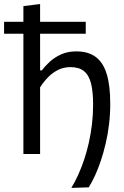

<svg xmlns="http://www.w3.org/2000/svg" viewBox="-30 -762 616 950"><path d="M323 167.7Q340.4 139.3 356.4 104.3Q372.3 69.4 385.8 29.4Q399.3 -10.5 409.3 -54.8Q419.3 -99.1 425 -146.7Q430.7 -194.3 430.7 -244.5Q430.7 -307.9 420.5 -348.8Q410.3 -389.7 385.8 -409.8Q361.4 -429.9 318.9 -429.9Q285.3 -429.9 258 -416.4Q230.6 -402.9 208.4 -380.3Q186.2 -357.7 168.4 -330.2V-215.3Q168.4 -156.8 168.4 -106Q168.4 -55.3 168.4 0H85.8Q85.8 -55.3 85.8 -106.4Q85.8 -157.6 85.8 -218.8V-493.7Q85.8 -556.5 85.8 -615.9Q85.8 -675.3 85.8 -731.8L168.4 -742Q168.4 -682.3 168.4 -621.1Q168.4 -559.9 168.4 -493.7V-413.6H177.4Q192.4 -434.7 216.2 -456.5Q240.1 -478.3 272.8 -493.1Q305.5 -507.8 347.5 -507.8Q406.3 -507.8 443.4 -480.4Q480.4 -453.1 498 -395.8Q515.5 -338.5 515.5 -248.9Q515.5 -196.9 509.6 -147.4Q503.7 -97.9 493 -52.5Q482.3 -7 468.9 33.2Q455.4 73.4 440.1 106.7Q424.7 140 409 165ZM-9.8 -595V-654Q33.3 -654 72.9 -654Q112.5 -654 146.6 -654H237.9Q272.5 -654 312.1 -654Q351.7 -654 394.3 -654V-595Q351.7 -595 312.1 -595Q272.5 -595 237.9 -595H146.6Q112.5 -595 72.9 -595Q33.3 -595 -9.8 -595Z"/></svg>

Font: Commissioner Thin
Style: Regular
Weight: 100
Designer: Kostas Bartsokas
Foundry: Kostas Bartsokas
Version: Version 1.001;gftools[0.9.23]